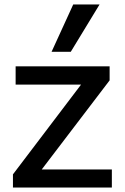

<svg xmlns="http://www.w3.org/2000/svg" viewBox="-20 -840 561 860"><path d="M426 -820 297 -608H211L308 -820ZM167 -81H481V0H38V-59L343 -461H50V-543H471V-480Z"/></svg>

Font: Martel Sans DemiBold
Style: Regular
Weight: 600
Designer: Dan Reynolds and Mathieu Réguer
Foundry: Dan Reynolds and Mathieu Réguer
Version: Version 1.001;PS 001.001;hotconv 1.0.70;makeotf.lib2.5.58329